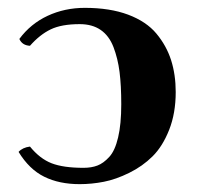

<svg xmlns="http://www.w3.org/2000/svg" viewBox="-20 -464 510 494"><path d="M194.8 -32.2Q215.3 -32.2 230.7 -38.1Q246.1 -43.9 261 -60.1Q275.9 -76.2 283.9 -110.4Q292 -144.5 292 -195.8Q292 -244.1 287.6 -278.8Q283.2 -313.5 272 -342.8Q260.7 -372.1 239 -387Q217.3 -401.9 185.1 -401.9Q138.2 -401.9 110.4 -388.4Q82.5 -375 57.1 -346.2Q37.1 -347.2 29.8 -363.8Q58.6 -402.8 102.5 -423.3Q146.5 -443.8 198.2 -443.8Q262.7 -443.8 309.6 -426.3Q356.4 -408.7 382.3 -377.7Q408.2 -346.7 420.2 -309.3Q432.1 -272 432.1 -227.1Q432.1 -172.9 415.3 -130.1Q398.4 -87.4 372.6 -61.8Q346.7 -36.1 312.5 -19.3Q278.3 -2.4 247.1 3.7Q215.8 9.8 185.1 9.8Q132.3 9.8 93.8 -9.3Q55.2 -28.3 27.8 -73.2Q38.1 -84.5 57.1 -86.9Q82.5 -55.7 112.8 -43.9Q143.1 -32.2 194.8 -32.2Z"/></svg>

Font: Linux Libertine G
Style: Bold
Weight: 700
Designer: Philipp H. Poll
Foundry: Philipp H. Poll
Version: Version 5.0.3